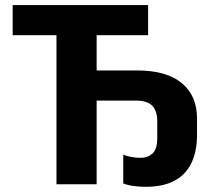

<svg xmlns="http://www.w3.org/2000/svg" viewBox="-20 -717 843 747"><path d="M547.4 9.8Q523.4 9.8 499.8 6.6Q476.1 3.4 459.5 -3.4V-115.2Q490.7 -103 527.8 -103Q554.7 -103 573.2 -119.6Q591.8 -136.2 591.8 -180.7V-245.1Q591.8 -285.6 572.3 -305.7Q552.7 -325.7 508.3 -325.7H356V0H199.7V-580.1H29.3V-697.3H556.2V-580.1H356V-442.9H513.7Q627.4 -442.9 687 -393.8Q746.6 -344.7 746.6 -255.9V-192.9Q746.6 -94.2 696.8 -42.2Q647 9.8 547.4 9.8Z"/></svg>

Font: Lunasima
Style: Bold
Weight: 700
Designer: The DocRepair Project, Monotype Design Team
Foundry: Google
Version: Version 2.009